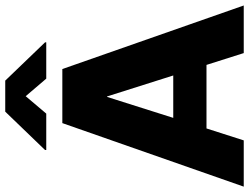

<svg xmlns="http://www.w3.org/2000/svg" viewBox="-134 -864 997 770"><g transform="rotate(-90 365.0 -478.5)"><path d="M187.5 0H2L256.8 -727.5H473.6L728.5 0H537.6L490.2 -149.4H235.4ZM277.8 -282.7H447.8L363.8 -547.9H361.8ZM435.1 -792 364.7 -874.5 294.9 -792H148.9V-796.9L302.7 -956.5H427.2L580.6 -796.9V-792Z"/></g></svg>

Font: Inter Display Extra Bold
Style: Regular
Weight: 800
Designer: Rasmus Andersson
Foundry: rsms
Version: Version 4.000;git-4fc901f